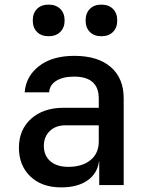

<svg xmlns="http://www.w3.org/2000/svg" viewBox="-20 -802 640 832"><path d="M245 10Q161 10 111.5 -37.5Q62 -85 62 -162Q62 -240 115 -287.5Q168 -335 256 -335H408V-375Q408 -470 301 -470Q253 -470 224 -452Q195 -434 193 -402H87Q92 -471 149 -515.5Q206 -560 302 -560Q404 -560 460 -511.5Q516 -463 516 -376V0H410V-103H409Q402 -50 359 -20Q316 10 245 10ZM276 -79Q337 -79 372.5 -108.5Q408 -138 408 -188V-259H264Q221 -259 195.5 -234Q170 -209 170 -170Q170 -128 198 -103.5Q226 -79 276 -79ZM419 -645Q388 -645 369.5 -663.5Q351 -682 351 -713Q351 -745 369.5 -763.5Q388 -782 419 -782Q451 -782 469.5 -763.5Q488 -745 488 -713Q488 -682 469.5 -663.5Q451 -645 419 -645ZM191 -645Q159 -645 140.5 -663.5Q122 -682 122 -713Q122 -745 140.5 -763.5Q159 -782 191 -782Q222 -782 241 -763.5Q260 -745 260 -713Q260 -682 241 -663.5Q222 -645 191 -645Z"/></svg>

Font: JetBrains Mono SemiBold
Style: Regular
Weight: 472
Monospace: yes
Designer: Philipp Nurullin, Konstantin Bulenkov
Foundry: JetBrains
Version: Version 2.305; ttfautohint (v1.8.4.7-5d5b)